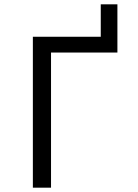

<svg xmlns="http://www.w3.org/2000/svg" viewBox="-20 -868 640 888"><path d="M132 -698H446V-848H523V-625H216V0H132Z"/></svg>

Font: iA Writer Mono V
Style: Regular
Weight: 400
Designer: Mike Abbink, Paul van der Laan, Pieter van Rosmalen
Foundry: Bold Monday
Version: Version 2.000